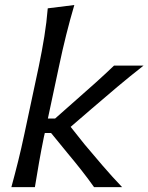

<svg xmlns="http://www.w3.org/2000/svg" viewBox="-20 -764 606 784"><path d="M26.5 0Q41.5 -55 54.2 -106.2Q67 -157.5 80 -219L138.5 -493.5Q151.5 -556 161 -614.8Q170.5 -673.5 175 -730L283.5 -743.5Q248.5 -625 221 -493.5L175.5 -280H205L291 -356Q331 -391 370.2 -426.2Q409.5 -461.5 445.5 -496H566Q510.5 -452.5 458.5 -408.8Q406.5 -365 355.5 -321L268.5 -246L324.5 -175.5Q361.5 -131.5 399.2 -87.5Q437 -43.5 478.5 0H364Q340 -34 313.2 -68Q286.5 -102 258 -136L188.5 -221H163L159.5 -206Q148 -149.5 139.5 -101Q131 -52.5 122.5 0Z"/></svg>

Font: Commissioner Flair
Style: Italic
Weight: 400
Italic angle: -12°
Designer: Kostas Bartsokas
Foundry: Kostas Bartsokas
Version: Version 1.000; ttfautohint (v1.8.3)